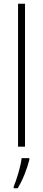

<svg xmlns="http://www.w3.org/2000/svg" viewBox="-20 -780 228 1021"><path d="M113 0V-760H76V0ZM136 70V61H95C91 102 68 177 53 212V221H74C102 176 124 117 136 70Z"/></svg>

Font: Noto Sans Condensed ExtraLight
Style: Regular
Weight: 200
Width: 3
Designer: Monotype Design Team
Foundry: Monotype Imaging Inc.
Version: Version 2.013